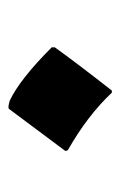

<svg xmlns="http://www.w3.org/2000/svg" viewBox="62 -526 277 440"><g transform="rotate(90 200.0 -305.5)"><path d="M87.9 -286.1V-293Q122.1 -340.8 187 -423.8H191.9Q244.1 -368.2 323.2 -323.2Q325.2 -321.8 325.2 -316.9L229 -188Q226.1 -185.1 210 -189.9Q161.1 -212.9 87.9 -286.1Z"/></g></svg>

Font: Jameel Khushkhat-L
Style: Regular
Weight: 400
Version: Version 3.5